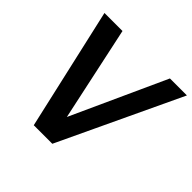

<svg xmlns="http://www.w3.org/2000/svg" viewBox="-175 -870 1039 1039"><g transform="rotate(45 345.0 -350.0)"><path d="M59 -700H197L347 0H218ZM560 -700H690L360 0H241Z"/></g></svg>

Font: Inclusive Sans SemiBold
Style: Italic
Weight: 600
Italic angle: -7°
Designer: Olivia King
Foundry: Olivia King
Version: Version 2.004